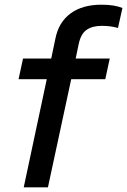

<svg xmlns="http://www.w3.org/2000/svg" viewBox="-20 -797 541 817"><path d="M412 -777Q467 -777 501 -763L482 -678Q452 -687 413 -687Q373 -687 348.5 -670Q324 -653 315 -610L302 -548H447L428 -460H283L184 0H81L179 -460H59L78 -548H198L216 -634Q230 -703 280.5 -740Q331 -777 412 -777Z"/></svg>

Font: Application Medium
Style: Italic
Weight: 500
Italic angle: -12°
Designer: Wei Huang
Foundry: Wei Huang
Version: Version 0.012